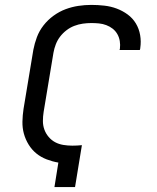

<svg xmlns="http://www.w3.org/2000/svg" viewBox="-20 -763 640 783"><path d="M202 0 218 -100Q194 -104 170.5 -113Q147 -122 128.5 -137Q110 -152 97 -173Q84 -194 77.5 -217.5Q71 -241 71.5 -267Q72 -293 76 -319L116 -560Q121 -586 130.5 -611.5Q140 -637 157.5 -659.5Q175 -682 198.5 -699Q222 -716 247.5 -725.5Q273 -735 299.5 -739Q326 -743 352 -743Q379 -743 405.5 -740Q432 -737 456 -728Q480 -719 500.5 -704Q521 -689 534 -667.5Q547 -646 551.5 -620Q556 -594 552 -567Q552 -565 551.5 -563Q551 -561 550 -559H468Q468 -560 468 -561.5Q468 -563 469 -564Q471 -580 468.5 -595.5Q466 -611 458.5 -624Q451 -637 439.5 -646Q428 -655 413.5 -660.5Q399 -666 383.5 -667.5Q368 -669 352 -669Q335 -669 317.5 -666.5Q300 -664 283 -657.5Q266 -651 251 -639.5Q236 -628 225 -613.5Q214 -599 207.5 -582Q201 -565 198 -548L158 -307Q155 -288 155 -269.5Q155 -251 161 -234.5Q167 -218 178.5 -204.5Q190 -191 205 -183Q220 -175 238 -172Q256 -169 275 -169Q285 -169 294.5 -169.5Q304 -170 314 -171L286 0Z"/></svg>

Font: Zed Sans Extended
Style: Italic
Weight: 400
Width: 7
Italic angle: -9°
Designer: Belleve Invis
Foundry: Belleve Invis
Version: Version 1.0.0; ttfautohint (v1.8.4)